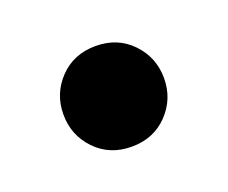

<svg xmlns="http://www.w3.org/2000/svg" viewBox="-45 -215 341 287"><g transform="rotate(-20 125.0 -71.0)"><path d="M125 9Q90 9 67.5 -14.5Q45 -38 45 -71Q45 -104 67.5 -127.5Q90 -151 125 -151Q160 -151 182.5 -127.5Q205 -104 205 -71Q205 -38 182.5 -14.5Q160 9 125 9Z"/></g></svg>

Font: PT Root UI Web Bold
Style: Regular
Weight: 700
Designer: Vitaly Kuzmin
Foundry: ParaType Ltd.
Version: Version 1.000W